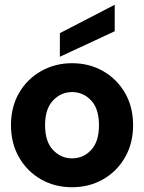

<svg xmlns="http://www.w3.org/2000/svg" viewBox="-20 -773 604 805"><path d="M282 12Q210 12 152 -21Q94 -54 60 -113Q26 -172 26 -248Q26 -325 60 -383.5Q94 -442 152.5 -475Q211 -508 282 -508Q354 -508 412 -475Q470 -442 504 -383.5Q538 -325 538 -248Q538 -172 504 -113Q470 -54 412 -21Q354 12 282 12ZM282 -109Q329 -109 362 -144Q395 -179 395 -248Q395 -317 362 -352Q329 -387 282 -387Q236 -387 202.5 -352Q169 -317 169 -248Q169 -179 202.5 -144Q236 -109 282 -109ZM231 -535V-634L461 -753V-642Z"/></svg>

Font: Host Grotesk Black
Style: Regular
Weight: 900
Designer: Doğukan Karapınar based on Poppins by Indian Type Foundry, Jonny Pinhorn
Foundry: Element Type
Version: Version 1.000; ttfautohint (v1.8.4.7-5d5b);gftools[0.9.33]